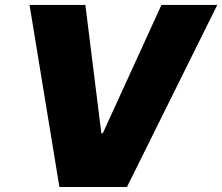

<svg xmlns="http://www.w3.org/2000/svg" viewBox="-20 -747 888 767"><path d="M321 -727.3 384.9 -214.5H390.6L625 -727.3H848L487.2 0H217.3L98 -727.3Z"/></svg>

Font: Karasuma Gothic
Style: Italic
Weight: 900
Italic angle: -9.39999°
Designer: Rasmus Andersson / Ryoko Nishizuka
Foundry: Genbu
Version: Version 1.00